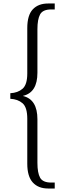

<svg xmlns="http://www.w3.org/2000/svg" viewBox="-20 -819 372 1098"><path d="M293 259H255Q199 259 167.5 224.5Q136 190 136 117V-140Q136 -205 109 -228.5Q82 -252 39 -254V-286Q82 -288 109 -311.5Q136 -335 136 -399V-658Q136 -732 167.5 -765.5Q199 -799 255 -799H293V-765H273Q225 -765 209.5 -737Q194 -709 194 -652V-403Q194 -290 112 -271V-270Q194 -250 194 -137V112Q194 170 209.5 197.5Q225 225 273 225H293Z"/></svg>

Font: Noto Serif Sinhala ExtraCondensed Light
Style: Regular
Weight: 300
Width: 2
Designer: Jelle Bosma - Monotype Design Team
Foundry: Monotype Imaging Inc.
Version: Version 2.007; ttfautohint (v1.8.4.7-5d5b)